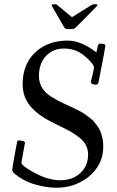

<svg xmlns="http://www.w3.org/2000/svg" viewBox="-20 -862 545 898"><path d="M224.9 -830.1Q221.9 -834.5 221.9 -838.3Q221.9 -842 231 -842H241Q244.9 -842 252 -835L314.9 -783Q316.9 -781 318.8 -783L403.8 -835.9Q414.1 -842 417 -842H429.9Q435.8 -842 435.8 -839Q435.8 -835.9 429.9 -830.1Q338.9 -738 334.5 -733.6Q327.1 -726.1 316.9 -726.1H296.9Q288.8 -726.1 285.6 -728.1Q282.5 -730.2 277.8 -738ZM430.9 -616.9Q432.1 -621.1 434.3 -632.6Q436.5 -644 437.3 -646.9Q438 -649.7 438.4 -650.6Q438.7 -651.6 439.9 -653.3Q441.2 -655 442.4 -656Q445.8 -658.4 449.2 -658.1Q452.6 -657.7 457 -657.3Q461.4 -657 464.4 -656.2Q472.9 -654.5 472.9 -647.8Q472.9 -641.1 440.9 -478Q438.7 -466.1 428 -466.1Q405 -466.1 405 -480L412.6 -510.7Q419.9 -541.7 419.6 -547.5Q419.2 -553.2 413.1 -562Q407 -570.8 394.5 -583.4Q382.1 -595.9 366.7 -607.4Q329.3 -635 278.3 -635Q227.3 -635 194.7 -599.7Q162.1 -564.5 162.1 -506.1Q162.1 -446.5 219.2 -409.9Q247.8 -391.8 280.5 -377Q313.2 -362.1 322.5 -357.7Q331.8 -353.3 348.6 -344.5Q365.5 -335.7 374.8 -329.3Q384 -323 397.9 -312.6Q411.9 -302.2 419.8 -292.8Q427.7 -283.4 437.1 -270.1Q446.5 -256.8 451.2 -243.2Q462.9 -209.5 462.9 -179.3Q462.9 -149.2 456.1 -125.5Q449.2 -101.8 437.1 -82.9Q425 -64 408.7 -47.9Q392.3 -31.7 373.3 -20Q354.2 -8.3 333.5 0Q266.8 25.9 182.1 9.8Q125 -1.2 91.3 -20.5Q37.1 -51.3 37.1 -66.9Q37.1 -72 48.3 -135.6Q59.6 -199.2 60.8 -202.1Q62 -205.1 69.2 -205.1Q76.4 -205.1 86.7 -202.4Q96.9 -199.7 96.9 -195.1L80.1 -101.1Q80.1 -87.2 140.4 -54.2Q204.3 -19 262.3 -19Q320.3 -19 356.2 -53Q392.1 -86.9 392.1 -138.9Q392.1 -185.1 353.5 -216.8Q324.2 -240.7 281.6 -261.5Q239 -282.2 213.6 -295.3Q188.2 -308.3 165.3 -325.3Q142.3 -342.3 124.5 -362.3Q85.9 -406 85.9 -468.3Q85.9 -530.5 112.5 -576Q139.2 -621.6 186.6 -646.9Q234.1 -672.1 296.6 -672.1Q359.1 -672.1 430.9 -616.9Z"/></svg>

Font: Fanwood Text
Style: Italic
Weight: 400
Italic angle: -9°
Version: Version 1.101